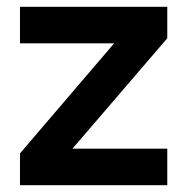

<svg xmlns="http://www.w3.org/2000/svg" viewBox="-20 -547 553 567"><path d="M39 0V-94L317 -419H39V-527H474V-434L194 -108H474V0Z"/></svg>

Font: Onest SemiBold
Style: Regular
Weight: 600
Designer: Dmitri Voloshin, Andrey Kudryavtsev
Foundry: Dmitri Voloshin, Andrey Kudryavtsev
Version: Version 1.000;gftools[0.9.33]